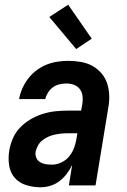

<svg xmlns="http://www.w3.org/2000/svg" viewBox="-20 -786 540 814"><path d="M152 8Q121 8 91.5 -1Q62 -10 43 -31.5Q24 -53 19 -83.5Q14 -114 19 -146Q23 -172 34 -198Q45 -224 64.5 -244.5Q84 -265 108.5 -279.5Q133 -294 159.5 -302.5Q186 -311 212.5 -314Q239 -317 265 -317H324L329 -345Q332 -362 330 -378.5Q328 -395 318.5 -408Q309 -421 293.5 -426.5Q278 -432 261 -432Q247 -432 232 -428.5Q217 -425 204.5 -416Q192 -407 183.5 -393.5Q175 -380 172 -366H61V-367Q65 -389 75 -411.5Q85 -434 100 -453.5Q115 -473 135 -488Q155 -503 177.5 -512Q200 -521 223.5 -524.5Q247 -528 269 -528Q296 -528 322.5 -523.5Q349 -519 371 -507Q393 -495 409.5 -476Q426 -457 434 -433Q442 -409 443 -382.5Q444 -356 439 -329L385 0H272L286 -87Q277 -68 263.5 -50Q250 -32 232.5 -18.5Q215 -5 194 1.5Q173 8 152 8ZM201 -88Q221 -88 241.5 -98Q262 -108 275 -125Q288 -142 295 -162Q302 -182 305 -202L308 -221H265Q252 -221 238.5 -219.5Q225 -218 211 -215Q197 -212 184 -206Q171 -200 159.5 -191Q148 -182 141 -169Q134 -156 131 -143Q129 -129 134 -117Q139 -105 150 -98.5Q161 -92 174 -90Q187 -88 201 -88ZM303 -578 189 -714 269 -766 369 -622Z"/></svg>

Font: Iosevka Oblique
Style: Bold
Weight: 700
Italic angle: -9°
Monospace: yes
Designer: Belleve Invis
Foundry: Belleve Invis
Version: Version 32.5.0; ttfautohint (v1.8.4)